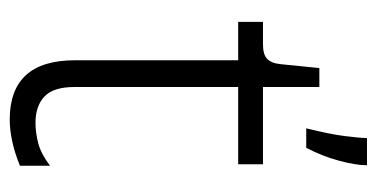

<svg xmlns="http://www.w3.org/2000/svg" viewBox="-210 -556 775 395"><g transform="rotate(90 177.5 -358.5)"><path d="M226 9Q104 9 104 -125V-461H25V-512H71Q92 -512 101 -520.5Q110 -529 112 -548L120 -628H159V-512H318V-461H159V-124Q159 -81 178.5 -62.5Q198 -44 233 -44Q252 -44 274 -49.5Q296 -55 321 -74V-12Q294 -1 270 4Q246 9 226 9ZM244 -601Q256 -649 260 -681Q264 -713 264 -726H320Q320 -703 310.5 -668Q301 -633 284 -601Z"/></g></svg>

Font: Bricolage Grotesque 12pt ExtraLight
Style: Regular
Weight: 200
Designer: Mathieu Triay
Foundry: Atelier Triay
Version: Version 1.001; ttfautohint (v1.8.4.7-5d5b);gftools[0.9.33.de